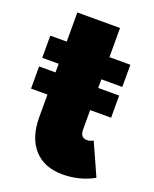

<svg xmlns="http://www.w3.org/2000/svg" viewBox="-126 -712 639 799"><g transform="rotate(20 193.5 -312.5)"><path d="M76.8 -412.7H4.1V-510.9H76.8V-640H265.9V-510.9H358.6V-412.7H265.9V-374.5H358.6V-276.4H265.9V-190.9Q265.9 -154.5 295.5 -154.5Q309.1 -154.5 323.2 -162.3L386.8 -20.5Q323.2 14.5 248.2 14.5Q167.3 14.5 122 -35.9Q76.8 -86.4 76.8 -176.4V-276.4H4.1V-374.5H76.8Z"/></g></svg>

Font: Spartan MB Black
Style: Regular
Weight: 900
Designer: Matt Bailey, Mirko Velimirovic
Foundry: Matt Bailey
Version: Version 1.005